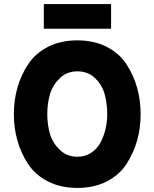

<svg xmlns="http://www.w3.org/2000/svg" viewBox="-20 -910 757 942"><path d="M195 -769V-890H525V-769ZM360 12Q278 12 216 -19.5Q154 -51 118.5 -104.5Q83 -158 65.5 -220Q48 -282 48 -350Q48 -418 65.5 -480Q83 -542 118.5 -595.5Q154 -649 216 -680.5Q278 -712 360 -712Q441 -712 503 -680.5Q565 -649 600 -595.5Q635 -542 652.5 -480Q670 -418 670 -350Q670 -282 652.5 -220Q635 -158 600 -104.5Q565 -51 503 -19.5Q441 12 360 12ZM360 -141Q398 -141 427.5 -160.5Q457 -180 473.5 -211.5Q490 -243 498 -278.5Q506 -314 506 -350Q506 -403 493.5 -448Q481 -493 446.5 -526.5Q412 -560 360 -560Q307 -560 272 -525Q237 -490 224.5 -445.5Q212 -401 212 -350Q212 -298 225 -253.5Q238 -209 273 -175Q308 -141 360 -141Z"/></svg>

Font: Overpass Heavy
Style: Regular
Weight: 900
Designer: Delve Withrington, Thomas Jockin
Foundry: Delve Fonts
Version: Version 3.000;DELV;Overpass